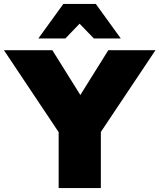

<svg xmlns="http://www.w3.org/2000/svg" viewBox="-72 -962 815 982"><path d="M124 -765.1 252 -941.9H418L545.9 -765.1H408.2L335 -840.8L262.2 -765.1ZM228 0V-286.1L-51.8 -705.1H195.8L338.9 -476.1L481.9 -705.1H723.1L443.8 -287.1V0Z"/></svg>

Font: Mulish ExtraBlack
Style: Regular
Weight: 1000
Designer: Vernon Adams
Foundry: Vernon Adams
Version: Version 3.603; ttfautohint (v1.8.3)